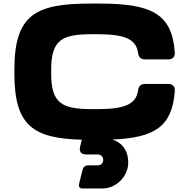

<svg xmlns="http://www.w3.org/2000/svg" viewBox="-20 -786 1085 1101"><path d="M62.5 -363.3C62.5 -64 171.4 7.8 449.2 15.1L439.5 54.7C432.1 84 446.3 99.6 473.6 99.6H538.1C555.7 99.6 571.8 109.4 571.8 130.9C571.8 150.4 558.1 162.1 540.5 162.1H485.8C468.3 162.1 457.5 171.9 453.6 187.5L434.1 265.6C429.7 283.2 435.5 294.9 452.6 294.9H566.4C648.4 294.9 717.3 222.7 715.3 143.1C713.9 71.3 675.3 29.8 624.5 14.2C865.7 3.9 967.8 -58.6 982.4 -264.6C984.4 -290.5 969.7 -304.7 944.3 -304.7H811.5C786.6 -304.7 774.9 -291.5 771.5 -266.6C759.8 -184.1 687.5 -160.2 534.7 -160.2H512.2C337.9 -160.2 273.4 -189 273.4 -365.7V-384.8C273.4 -561.5 337.9 -589.8 512.2 -589.8H534.7C687.5 -589.8 759.8 -566.4 771.5 -483.4C774.9 -458.5 786.6 -445.3 811.5 -445.3H944.3C969.7 -445.3 984.4 -459.5 982.4 -485.4C966.3 -712.4 843.3 -765.6 544.9 -765.6H502C185.5 -765.6 62.5 -704.1 62.5 -386.7Z"/></svg>

Font: Gyrotrope Black
Style: Regular
Weight: 900
Designer: David Moles
Version: Version 1.003;Glyphs 3.3.1 (3343)